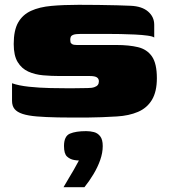

<svg xmlns="http://www.w3.org/2000/svg" viewBox="-20 -484 702 798"><path d="M30 -138Q58 -128 100.5 -123.5Q143 -119 189 -118Q235 -117 271 -117Q285 -117 307.5 -117.5Q330 -118 343 -118Q361 -118 371.5 -121.5Q382 -125 386.5 -131Q391 -137 391 -146Q391 -157 382.5 -162.5Q374 -168 354 -168Q345 -168 332 -168Q319 -168 295.5 -168Q272 -168 230 -168Q194 -168 159.5 -171Q125 -174 97.5 -186.5Q70 -199 53.5 -226Q37 -253 37 -301Q37 -358 55.5 -390.5Q74 -423 109 -439Q144 -455 194 -459.5Q244 -464 307 -464Q345 -464 387.5 -463.5Q430 -463 467 -462Q504 -461 523 -460Q570 -458 595.5 -436Q621 -414 621 -381Q621 -377 621 -364.5Q621 -352 621 -340.5Q621 -329 621 -328Q615 -333 593 -336Q571 -339 541 -340.5Q511 -342 481 -342.5Q451 -343 428 -343H315Q294 -343 285 -339.5Q276 -336 274 -330.5Q272 -325 272 -319Q272 -314 273 -309Q274 -304 280 -300.5Q286 -297 299 -297Q376 -297 418 -297Q460 -297 464 -297Q516 -297 553.5 -288Q591 -279 611.5 -249.5Q632 -220 632 -159Q632 -103 611.5 -69Q591 -35 553.5 -19Q516 -3 466 0Q401 4 343.5 4.5Q286 5 221 4Q170 3 133.5 0Q97 -3 74 -10.5Q51 -18 40.5 -31Q30 -44 30 -65ZM244 294Q258 270 267.5 254Q277 238 286.5 222Q296 206 308 183Q304 183 298.5 182.5Q293 182 288 181Q271 178 258.5 166.5Q246 155 246 123Q246 82 270.5 71.5Q295 61 338 61Q355 61 370.5 65Q386 69 396.5 82.5Q407 96 407 123Q407 151 396.5 181Q386 211 368.5 240Q351 269 331 294Z"/></svg>

Font: Genos Black
Style: Regular
Weight: 900
Designer: Robert E. Leuschke
Foundry: Robert E. Leuschke
Version: Version 1.010